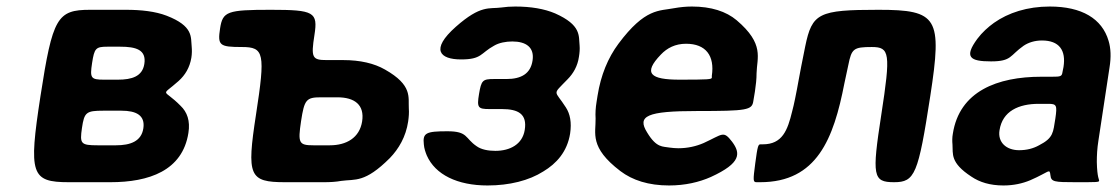

<svg xmlns="http://www.w3.org/2000/svg" viewBox="-20 -558 3421 588"><path d="M566 -381C568 -393 568 -405 567 -416C564 -444 573 -478 490 -510C456 -523 413 -528 366 -528H256C155 -528 141 -504 104 -264C67 -24 75 0 191 0H318C436 0 539 -35 557 -151C563 -188 553 -215 533 -234C479 -289 471 -260 527 -310C547 -328 561 -351 566 -381ZM419 -165C413 -125 379 -113 335 -113H279C227 -113 224 -118 231 -166C238 -214 244 -219 296 -219H352C397 -219 425 -205 419 -165ZM422 -362C416 -324 384 -314 341 -314H298C258 -314 255 -319 262 -365C269 -410 273 -415 309 -415H348C396 -415 429 -406 422 -362Z M654 -471C646 -419 652 -414 721 -414C789 -414 793 -395 764 -207C735 -19 743 0 853 0H973C991 0 1009 -1 1025 -4C1068 -10 1097 3 1174 -74C1201 -102 1223 -139 1230 -186C1232 -200 1233 -213 1232 -226C1230 -260 1244 -297 1159 -345C1126 -364 1083 -374 1031 -374H981C936 -374 932 -381 943 -451C954 -521 942 -528 809 -528C676 -528 662 -523 654 -471ZM1089 -186C1081 -136 1041 -113 990 -113H940C895 -113 892 -120 902 -187C912 -253 918 -260 963 -260H1013C1066 -260 1097 -237 1089 -186Z M1587 -160C1580 -116 1542 -96 1497 -96C1475 -96 1454 -100 1440 -110C1403 -135 1414 -156 1350 -156C1285 -156 1274 -151 1278 -116C1279 -103 1283 -92 1287 -82C1313 -23 1381 10 1473 10C1540 10 1600 -5 1644 -33C1684 -57 1717 -93 1726 -149C1731 -183 1726 -209 1713 -229C1678 -284 1670 -265 1718 -315C1736 -333 1749 -356 1753 -384C1755 -396 1756 -408 1755 -419C1752 -448 1761 -481 1680 -517C1647 -531 1606 -538 1558 -538C1543 -538 1529 -537 1515 -535C1478 -530 1453 -544 1376 -476C1297 -406 1327 -376 1392 -376C1456 -376 1451 -395 1493 -418C1508 -427 1529 -431 1549 -431C1591 -431 1617 -413 1611 -373C1605 -332 1576 -316 1531 -316H1493C1458 -316 1454 -312 1447 -270C1440 -228 1444 -224 1479 -224H1517C1567 -224 1595 -209 1587 -160Z M2222 -124C2195 -159 2194 -147 2135 -120C2112 -110 2086 -104 2057 -104C2048 -104 2039 -105 2031 -106C2010 -110 1991 -104 1962 -152C1930 -203 1961 -218 2115 -218C2268 -218 2283 -221 2287 -248L2292 -278C2295 -298 2297 -316 2297 -334C2298 -381 2322 -423 2236 -496C2204 -523 2158 -538 2099 -538C2080 -538 2062 -536 2045 -533C1999 -524 1956 -534 1874 -424C1842 -381 1820 -328 1810 -265L1807 -246C1804 -228 1803 -211 1804 -195C1805 -150 1784 -107 1880 -34C1917 -6 1966 10 2029 10C2078 10 2121 0 2157 -16C2251 -59 2248 -89 2222 -124ZM2160 -326V-320C2159 -315 2150 -314 2061 -314C1972 -314 1948 -333 2004 -391C2023 -411 2048 -424 2081 -424C2142 -424 2169 -387 2160 -326Z M2670 -528C2487 -528 2467 -518 2446 -416C2425 -313 2424 -299 2415 -256C2412 -241 2409 -228 2406 -217C2392 -159 2376 -116 2316 -116H2309C2302 -116 2300 -111 2293 -58C2286 -5 2286 0 2297 0H2308C2482 0 2533 -133 2566 -303L2578 -359C2588 -409 2594 -414 2650 -414C2705 -414 2708 -395 2679 -207C2650 -19 2653 0 2718 0C2782 0 2792 -24 2829 -264C2866 -504 2852 -528 2670 -528Z M3344 -128 3378 -352C3383 -383 3382 -410 3375 -433C3355 -501 3293 -538 3195 -538C3126 -538 3068 -519 3024 -488C3006 -475 2988 -459 2973 -439C2932 -383 2950 -370 3015 -370C3079 -370 3072 -388 3115 -418C3130 -428 3149 -434 3171 -434C3224 -434 3245 -404 3237 -353L3234 -338C3232 -324 3229 -323 3201 -323H3169C3035 -323 2918 -279 2898 -148C2896 -137 2896 -126 2897 -115C2899 -87 2889 -60 2955 -17C2980 0 3012 10 3053 10C3084 10 3111 4 3135 -6C3195 -32 3194 -44 3197 -21C3199 -1 3209 0 3274 0C3338 0 3345 0 3346 -4C3347 -8 3340 -12 3339 -62C3339 -82 3340 -103 3344 -128ZM3041 -159C3050 -218 3100 -240 3161 -240H3190C3216 -240 3218 -236 3212 -195C3205 -153 3207 -136 3162 -113C3144 -103 3124 -98 3101 -98C3062 -98 3035 -122 3041 -159Z"/></svg>

Font: Asimov Print
Style: AIt
Weight: 500
Designer: Google
Version: Version 2.000980: 2014